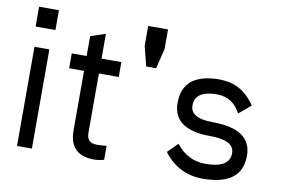

<svg xmlns="http://www.w3.org/2000/svg" viewBox="-73 -808 1363 931"><g transform="rotate(10 608.0 -342.0)"><path d="M60.5 0V-488.3H133.8V0ZM146.5 -683.6V-585.9H48.8V-683.6Z M317.4 -488.3V-585.9L390.6 -610.4V-488.3H488.3V-415H390.6V-122.1Q390.6 -73.2 439.5 -73.2Q451.7 -73.2 463.9 -74Q476.1 -74.7 488.3 -75.7V-7.3Q463.9 0 439.5 0Q317.4 0 317.4 -122.1V-415H244.1V-488.3Z M585.9 -683.6H683.6V-585.9L659.2 -488.3H610.4L585.9 -585.9Z M1093.8 -146.5Q1093.8 -210 974.1 -210Q791 -210 791 -341.8Q791 -488.3 974.1 -488.3V-487.8Q1084 -487.8 1147.5 -390.1L1088.9 -341.3Q1050.3 -414.6 974.1 -414.6V-415Q864.3 -415 864.3 -341.8Q864.3 -278.3 974.1 -278.3Q1167 -278.3 1167 -146.5Q1167 0 974.1 0Q854.5 0 781.2 -97.7L830.1 -146.5Q887.2 -73.2 974.1 -73.2Q1093.8 -73.2 1093.8 -146.5Z"/></g></svg>

Font: Sanitrixie
Style: Regular
Weight: 400
Designer: Jayvee D. Enaguas (Grand Chaos)
Version: Version 1.1 - 6/9/2013